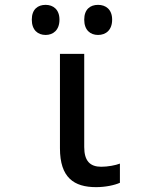

<svg xmlns="http://www.w3.org/2000/svg" viewBox="-20 -761 603 791"><path d="M384 -617C416 -617 442 -637 442 -680C442 -722 416 -741 384 -741C352 -741 327 -723 327 -680C327 -637 352 -617 384 -617ZM168 -617C199 -617 225 -637 225 -680C225 -722 199 -741 168 -741C136 -741 111 -723 111 -680C111 -637 136 -617 168 -617ZM376 10C414 10 452 2 474 -8V-87C456 -80 424 -74 397 -74C351 -74 327 -98 327 -155V-539H227V-150C227 -29 285 10 376 10Z"/></svg>

Font: Noto Sans Mono SemiCondensed Medium
Style: Regular
Weight: 500
Width: 4
Designer: Monotype Design Team
Foundry: Monotype Imaging Inc.
Version: Version 2.014